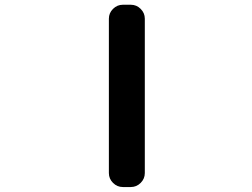

<svg xmlns="http://www.w3.org/2000/svg" viewBox="-20 -793 1040 793"><path d="M487.3 -20.5Q463.9 -20.5 446.8 -37.6Q429.7 -54.7 429.7 -78.1V-715.8Q429.7 -739.3 446.8 -756.3Q463.9 -773.4 487.3 -773.4H520.5Q543.9 -773.4 561 -756.3Q578.1 -739.3 578.1 -715.8V-78.1Q578.1 -54.7 561 -37.6Q543.9 -20.5 520.5 -20.5Z"/></svg>

Font: Gen Jyuu Gothic Monospace Bold
Style: Bold
Weight: 700
Designer: [Source Han Sans]
Ryoko NISHIZUKA  (kana & ideographs); Paul D. Hunt (Latin, Greek & Cyrillic); Wenlong ZHANG  (bopomofo
Version: Version 1.002.20150607